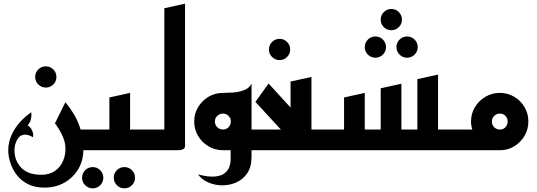

<svg xmlns="http://www.w3.org/2000/svg" viewBox="-20 -820 2929 1048"><path d="M230 -342Q206 -342 189 -359Q172 -376 172 -400Q172 -424 189 -441Q206 -458 230 -458Q254 -458 271 -441Q288 -424 288 -400Q288 -376 271 -359Q254 -342 230 -342Z M222 204Q170 204 132.5 185Q95 166 71.5 135Q48 104 36.5 68.5Q25 33 25 0Q25 -44 43.5 -84Q62 -124 91 -155.5Q120 -187 151 -207Q153 -188 149 -170.5Q145 -153 131 -135Q147 -127 155.5 -107Q164 -87 160 -71Q135 -86 114 -85Q87 -83 73 -56.5Q59 -30 59 0Q59 57 96 95.5Q133 134 205 134Q250 134 280 113Q310 92 324.5 57.5Q339 23 337 -15Q336 -41 326 -66.5Q316 -92 303 -113Q290 -134 280 -147L337 -262Q362 -232 384 -195.5Q406 -159 420 -113H510V0H435Q434 59 406 105Q378 151 330.5 177.5Q283 204 222 204Z M659 208Q635 208 618 191Q601 174 601 150Q601 126 618 109Q635 92 659 92Q683 92 700 109Q717 126 717 150Q717 174 700 191Q683 208 659 208ZM486 208Q462 208 445 191Q428 174 428 150Q428 126 445 109Q462 92 486 92Q510 92 527 109Q544 126 544 150Q544 174 527 191Q510 208 486 208Z M470 0V-113H577V-288L690 -313V-113H810V0H654Q652 0 651 0Q650 0 650 0Z M770 0V-113H877V-775L990 -800V-23Q990 -11 980 -6Q970 -1 960 -0.5Q950 0 950 0Z M1195 0Q1152 -1 1117 -22Q1082 -43 1061 -78.5Q1040 -114 1040 -157Q1040 -200 1061.5 -235.5Q1083 -271 1118.5 -292Q1154 -313 1197 -313Q1199 -313 1202 -313Q1221 -313 1251.5 -315Q1282 -317 1311 -327.5Q1340 -338 1353 -363V-113H1435V0H1353V35Q1353 91 1329.5 125.5Q1306 160 1269.5 176Q1233 192 1192 191.5Q1151 191 1116 175.5Q1081 160 1061 132Q1118 147 1153.5 143.5Q1189 140 1207.5 124.5Q1226 109 1232.5 89Q1239 69 1239 52V0H1197ZM1197 -113Q1215 -113 1227.5 -125.5Q1240 -138 1240 -157Q1240 -175 1227.5 -187.5Q1215 -200 1197 -200Q1179 -200 1166 -187.5Q1153 -175 1153 -157Q1153 -138 1166 -125.5Q1179 -113 1197 -113Z M1506 -492Q1482 -492 1465 -509Q1448 -526 1448 -550Q1448 -574 1465 -591Q1482 -608 1506 -608Q1530 -608 1547 -591Q1564 -574 1564 -550Q1564 -526 1547 -509Q1530 -492 1506 -492Z M1395 0V-113H1513L1374 -264L1446 -364L1566 -233V-375L1680 -400V-113H1791V0Z M2116 -655Q2092 -655 2075 -672Q2058 -689 2058 -713Q2058 -737 2075 -754Q2092 -771 2116 -771Q2140 -771 2157 -754Q2174 -737 2174 -713Q2174 -689 2157 -672Q2140 -655 2116 -655ZM2202 -505Q2178 -505 2161 -522Q2144 -539 2144 -563Q2144 -587 2161 -604Q2178 -621 2202 -621Q2226 -621 2243 -604Q2260 -587 2260 -563Q2260 -539 2243 -522Q2226 -505 2202 -505ZM2029 -505Q2005 -505 1988 -522Q1971 -539 1971 -563Q1971 -587 1988 -604Q2005 -621 2029 -621Q2053 -621 2070 -604Q2087 -587 2087 -563Q2087 -539 2070 -522Q2053 -505 2029 -505Z M1751 0V-113H1858V-288L1971 -313V-113H2058V-338L2171 -363V-113H2258V-388L2371 -413V-113H2491V0Z M2451 0V-113H2558Q2551 -135 2551 -157Q2551 -200 2572.5 -235.5Q2594 -271 2630 -292Q2666 -313 2708 -313Q2751 -313 2786.5 -292Q2822 -271 2843 -235.5Q2864 -200 2864 -157Q2864 -114 2843 -78.5Q2822 -43 2787 -21.5Q2752 0 2710 0ZM2708 -113Q2727 -113 2739 -125.5Q2751 -138 2751 -157Q2751 -175 2739 -187.5Q2727 -200 2708 -200Q2690 -200 2677.5 -187.5Q2665 -175 2665 -157Q2665 -138 2677.5 -125.5Q2690 -113 2708 -113Z"/></svg>

Font: Reem Kufi Medium
Style: Regular
Weight: 500
Designer: Khaled Hosny
Version: Version 1.001